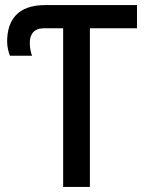

<svg xmlns="http://www.w3.org/2000/svg" viewBox="-20 -734 571 754"><path d="M228 0H333V-623H518V-714H157C51 -714 8 -657 8 -570C8 -550 14 -527 19 -515H106C102 -524 97 -544 97 -566C97 -600 114 -623 153 -623H228Z"/></svg>

Font: Noto Sans SemiCondensed Medium
Style: Regular
Weight: 500
Width: 4
Designer: Monotype Design Team
Foundry: Monotype Imaging Inc.
Version: Version 2.013